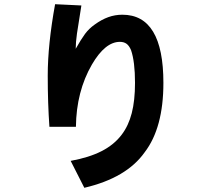

<svg xmlns="http://www.w3.org/2000/svg" viewBox="-20 -749 1002 913"><path d="M559 -109Q591 -151 606.5 -211Q622 -271 622 -355Q622 -456 603 -511Q594 -532 581.5 -541Q569 -550 550 -550Q480 -550 417 -442Q343 -314 341 -146H215Q207 -258 207 -390Q207 -537 242 -729L367 -723Q352 -632 346 -589.5Q340 -547 340 -517Q366 -563 384.5 -588Q403 -613 430 -632Q463 -656 495 -667.5Q527 -679 562 -679Q757 -679 757 -355Q757 -141 668 -25Q582 97 381 144L316 16Q404 0 463.5 -30.5Q523 -61 559 -109Z"/></svg>

Font: Gmarket Sans TTF Bold
Style: Regular
Weight: 700
Designer: Creative Director : Sungho Lee; Art Director : Kiwoong Choi; Project Manager : Sori Yang, Jongwook Yoon; Font Designer :
Foundry: Sandoll Inc.
Version: Version 1.000;hotconv 1.0.109;makeotfexe 2.5.65596